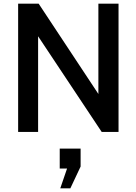

<svg xmlns="http://www.w3.org/2000/svg" viewBox="-20 -720 745 1048"><path d="M79 -700H191L517 -207V-700H627V0H535L188 -522V0H79ZM309 308 346 200H306V91H420V189L364 308Z"/></svg>

Font: Cabin Medium
Style: Regular
Weight: 500
Designer: Pablo Impallari
Foundry: Pablo Impallari. http://www.impallari.com Igino Marini. http://www.ikern.com
Version: Version 2.200